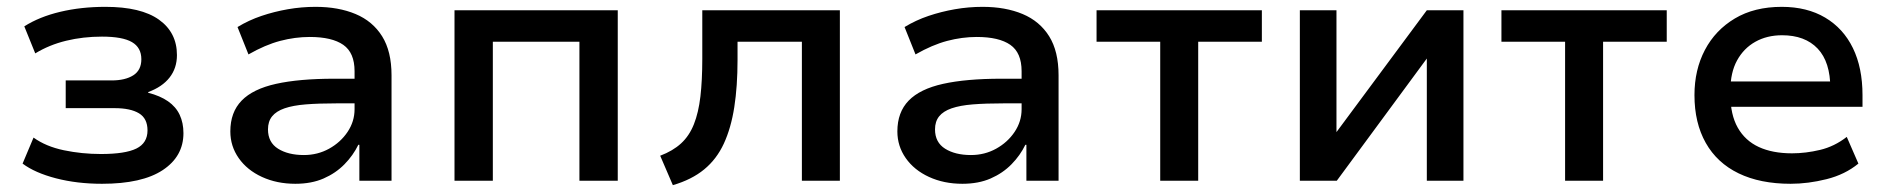

<svg xmlns="http://www.w3.org/2000/svg" viewBox="-20 -528 5525 561"><path d="M278 9Q205 9 143.5 -7Q82 -23 46 -50L78 -126Q114 -100 166.5 -89Q219 -78 275 -78Q346 -78 378.5 -94Q411 -110 411 -147Q411 -182 386 -197Q361 -212 315 -212H172V-293H306Q346 -293 369.5 -308Q393 -323 393 -355Q393 -389 365.5 -405Q338 -421 278 -421Q223 -421 173.5 -409Q124 -397 83 -372L51 -451Q95 -479 156 -493.5Q217 -508 288 -508Q392 -508 444.5 -470.5Q497 -433 497 -367Q497 -329 475.5 -301.5Q454 -274 413 -259V-257Q448 -248 471 -232Q494 -216 505 -192.5Q516 -169 516 -139Q516 -71 455.5 -31Q395 9 278 9Z M843 9Q789 9 745.5 -11Q702 -31 677.5 -66Q653 -101 653 -144Q653 -200 686 -234Q719 -268 786.5 -283Q854 -298 957 -298H1032V-226H963Q911 -226 873.5 -223Q836 -220 811.5 -211.5Q787 -203 775 -188Q763 -173 763 -150Q763 -112 792.5 -93.5Q822 -75 868 -75Q908 -75 941.5 -93.5Q975 -112 995.5 -142.5Q1016 -173 1016 -209V-320Q1016 -374 983 -397Q950 -420 885 -420Q842 -420 798.5 -408.5Q755 -397 706 -369L674 -449Q707 -469 744 -481.5Q781 -494 821 -501Q861 -508 902 -508Q969 -508 1019 -487Q1069 -466 1096.5 -422Q1124 -378 1124 -308V0H1030V-105H1027Q1012 -74 986.5 -48Q961 -22 925.5 -6.5Q890 9 843 9Z M1308 0V-498H1785V0H1673V-406H1420V0Z M1946 13 1909 -73Q1946 -87 1970 -109Q1994 -131 2007.5 -165Q2021 -199 2026.5 -246Q2032 -293 2032 -356V-498H2434V0H2323V-406H2135V-353Q2135 -276 2125.5 -215Q2116 -154 2095 -108.5Q2074 -63 2037.5 -33Q2001 -3 1946 13Z M2792 9Q2738 9 2694.5 -11Q2651 -31 2626.5 -66Q2602 -101 2602 -144Q2602 -200 2635 -234Q2668 -268 2735.5 -283Q2803 -298 2906 -298H2981V-226H2912Q2860 -226 2822.5 -223Q2785 -220 2760.5 -211.5Q2736 -203 2724 -188Q2712 -173 2712 -150Q2712 -112 2741.5 -93.5Q2771 -75 2817 -75Q2857 -75 2890.5 -93.5Q2924 -112 2944.5 -142.5Q2965 -173 2965 -209V-320Q2965 -374 2932 -397Q2899 -420 2834 -420Q2791 -420 2747.5 -408.5Q2704 -397 2655 -369L2623 -449Q2656 -469 2693 -481.5Q2730 -494 2770 -501Q2810 -508 2851 -508Q2918 -508 2968 -487Q3018 -466 3045.5 -422Q3073 -378 3073 -308V0H2979V-105H2976Q2961 -74 2935.5 -48Q2910 -22 2874.5 -6.5Q2839 9 2792 9Z M3370 0V-406H3184V-498H3667V-406H3481V0Z M3778 0V-498H3885V-142L4149 -498H4256V0H4149V-357L3886 0Z M4553 0V-406H4367V-498H4850V-406H4664V0Z M5212 9Q5123 9 5060 -21.5Q4997 -52 4964 -110.5Q4931 -169 4931 -250Q4931 -324 4961.5 -382Q4992 -440 5049 -474Q5106 -508 5186 -508Q5260 -508 5313 -476.5Q5366 -445 5394 -387.5Q5422 -330 5422 -250V-216H5016V-290H5345L5328 -270Q5328 -347 5291 -386Q5254 -425 5187 -425Q5143 -425 5109 -406Q5075 -387 5055.5 -351.5Q5036 -316 5036 -264V-251Q5036 -193 5057.5 -155Q5079 -117 5119 -98.5Q5159 -80 5216 -80Q5256 -80 5298 -90Q5340 -100 5376 -128L5410 -50Q5371 -18 5317 -4.5Q5263 9 5212 9Z"/></svg>

Font: Nunito Sans 7pt SemiBold
Style: Regular
Weight: 600
Designer: Vernon Adams
Foundry: Vernon Adams
Version: Version 3.101;gftools[0.9.27]